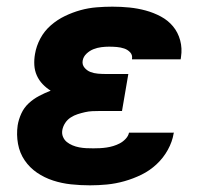

<svg xmlns="http://www.w3.org/2000/svg" viewBox="-20 -548 640 576"><path d="M250 8Q221 8 193 5Q165 2 139 -6.5Q113 -15 91 -30Q69 -45 54 -67Q39 -89 34 -116.5Q29 -144 33 -172Q36 -190 44 -207.5Q52 -225 66 -238Q80 -251 97 -260Q114 -269 132 -276Q119 -284 108 -295.5Q97 -307 90.5 -321.5Q84 -336 83 -352.5Q82 -369 85 -386Q89 -410 101 -432.5Q113 -455 132.5 -472Q152 -489 175 -500Q198 -511 221.5 -517.5Q245 -524 269.5 -526Q294 -528 317 -528Q343 -528 368 -525.5Q393 -523 417 -516.5Q441 -510 462.5 -498.5Q484 -487 499 -469Q514 -451 520.5 -427Q527 -403 523 -377L522 -370H376V-371Q378 -383 370.5 -391Q363 -399 352.5 -402.5Q342 -406 330.5 -407Q319 -408 307 -408Q296 -408 284 -406.5Q272 -405 260.5 -400.5Q249 -396 239.5 -387Q230 -378 228 -366Q226 -354 233.5 -345Q241 -336 251.5 -332Q262 -328 274 -327Q286 -326 298 -326H365L346 -215H279Q268 -215 257 -214.5Q246 -214 235 -211.5Q224 -209 213 -205.5Q202 -202 192 -195.5Q182 -189 175.5 -179Q169 -169 167 -158Q165 -147 169 -137.5Q173 -128 180.5 -122Q188 -116 197.5 -112Q207 -108 217.5 -106Q228 -104 238.5 -103.5Q249 -103 260 -103Q270 -103 280 -103.5Q290 -104 300 -105.5Q310 -107 320 -110Q330 -113 339.5 -118Q349 -123 357 -131.5Q365 -140 367 -150H502L501 -148Q497 -123 483.5 -98.5Q470 -74 449.5 -55Q429 -36 404.5 -24Q380 -12 353.5 -4.5Q327 3 301 5.5Q275 8 250 8Z"/></svg>

Font: Iosevka Aile Heavy Oblique
Style: Regular
Weight: 900
Italic angle: -9°
Designer: Belleve Invis
Foundry: Belleve Invis
Version: Version 31.1.0; ttfautohint (v1.8.4)